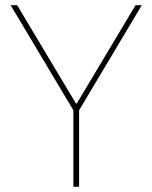

<svg xmlns="http://www.w3.org/2000/svg" viewBox="-20 -718 586 738"><path d="M284 0V-294L525 -698H501L275 -320H272L46 -698H21L262 -294V0Z"/></svg>

Font: IBM Plex Thai Looped Thin
Style: Regular
Weight: 100
Designer: Mike Abbink, Paul van der Laan, Pieter van Rosmalen, Ben Mitchell, Mark Frömberg
Foundry: Bold Monday
Version: Version 1.0